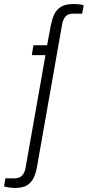

<svg xmlns="http://www.w3.org/2000/svg" viewBox="-98 -751 436 954"><path d="M-25 183Q-34 183 -44 182Q-54 181 -62.5 179Q-71 177 -78 175L-71 135H-25Q-1 135 12 121Q25 107 29 83L128 -477H60L68 -526H136L154 -623Q160 -653 170.5 -677.5Q181 -702 204 -716.5Q227 -731 267 -731Q276 -731 285 -730.5Q294 -730 303 -728.5Q312 -727 318 -724L310 -683H265Q240 -683 228 -669.5Q216 -656 211 -632L86 77Q81 107 70 131Q59 155 37.5 169Q16 183 -25 183Z"/></svg>

Font: Archivo SemiCondensed ExtraLight
Style: Italic
Weight: 250
Width: 4
Italic angle: -10°
Designer: Hector Gatti
Foundry: Omnibus-Type
Version: Version 2.001